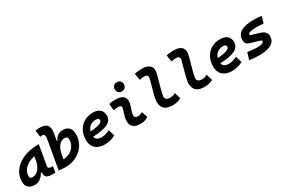

<svg xmlns="http://www.w3.org/2000/svg" viewBox="95 -1904 4498 3063"><g transform="rotate(-30 2344.0 -372.5)"><path d="M168.9 10.3Q95.7 10.3 55.7 -27.8Q15.6 -65.9 15.6 -135.3Q15.6 -223.1 54.7 -294.7Q93.8 -366.2 164.3 -417Q234.9 -467.8 329.6 -495.1Q424.3 -522.5 535.6 -522.5H547.9L485.8 -166.5Q483.9 -155.8 483.9 -147Q483.9 -128.4 492.7 -119.6Q505.4 -106.9 545.4 -106.9H568.8L549.3 4.9H496.1Q446.3 4.9 418.5 -5.1Q390.6 -15.1 378.7 -31.7Q366.7 -48.3 364.7 -68.8Q363.8 -77.6 363.8 -86.9Q363.8 -98.1 365.2 -109.4H347.2Q317.4 -51.8 271.5 -20.8Q225.6 10.3 168.9 10.3ZM200.7 -115.2Q264.6 -115.2 313.2 -170.2Q361.8 -225.1 379.4 -325.7L390.6 -390.6Q321.3 -377.9 267.1 -345.5Q212.9 -313 181.9 -265.9Q150.9 -218.8 150.9 -162.1Q150.9 -115.2 200.7 -115.2Z M734.4 9.8Q703.6 9.8 673.8 7.1Q644 4.4 613.3 0V-0.5H612.8L706.1 -530.8Q709.5 -550.3 709.5 -565.4Q709.5 -585 703.6 -596.7Q692.4 -617.2 664.6 -617.2Q643.6 -617.2 626 -611.8L611.8 -734.9Q630.4 -739.3 648.9 -741Q667.5 -742.7 686 -742.7Q787.1 -742.7 824.7 -695.8Q849.6 -664.6 849.6 -607.9Q849.6 -580.1 843.3 -545.4L821.8 -424.3H835.9Q855 -473.6 896 -500.5Q937 -527.3 995.1 -527.3Q1064.9 -527.3 1103.5 -484.1Q1142.1 -440.9 1142.1 -361.3Q1142.1 -282.2 1111.3 -214.6Q1080.6 -147 1025.4 -96.7Q970.2 -46.4 896 -18.3Q821.8 9.8 734.4 9.8ZM781.2 -192.4 767.6 -115.7Q835.9 -117.7 890.1 -147.9Q944.3 -178.2 975.6 -229.5Q1006.8 -280.8 1006.8 -344.7Q1006.8 -401.9 945.3 -401.9Q896.5 -401.9 849.4 -351.6Q802.2 -301.3 780.8 -189.5Z M1473.6 -115.7Q1508.8 -115.7 1548.8 -126.5Q1588.9 -137.2 1626 -156.7L1659.7 -41Q1613.3 -13.7 1560.5 -2Q1507.8 9.8 1459.5 9.8Q1352.1 9.8 1291.7 -45.7Q1231.4 -101.1 1231.4 -199.7Q1231.4 -298.3 1271 -371.8Q1310.5 -445.3 1381.6 -486.3Q1452.6 -527.3 1547.4 -527.3Q1627.4 -527.3 1672.6 -487.3Q1717.8 -447.3 1717.8 -376Q1717.8 -284.2 1625.7 -240.2Q1533.7 -196.3 1356.9 -191.4Q1364.7 -155.3 1395 -135.5Q1425.3 -115.7 1473.6 -115.7ZM1364.3 -284.7Q1470.2 -289.6 1528.8 -310.5Q1587.4 -331.5 1587.4 -365.7Q1587.4 -406.2 1523.9 -406.2Q1464.8 -406.2 1422.9 -373.5Q1380.9 -340.8 1364.3 -284.7Z M2229.5 -142.6 2263.2 -31.2Q2233.4 -14.2 2200.2 -2.2Q2167 9.8 2124 9.8Q1944.3 9.8 1944.3 -137.2Q1944.3 -145 1944.8 -153.3Q1948.2 -205.6 1965.8 -253.9Q1983.4 -302.2 1994.1 -345.2Q1997.1 -355.5 1997.1 -364.3Q1997.1 -401.9 1942.4 -401.9Q1896 -401.9 1853 -390.6L1842.8 -513.7Q1871.6 -522 1900.4 -524.7Q1929.2 -527.3 1958 -527.3Q2136.7 -527.3 2136.7 -402.3Q2136.7 -376.5 2128.9 -345.2Q2117.7 -297.4 2101.1 -258.3Q2084.5 -219.2 2081.1 -172.4Q2077.1 -115.7 2143.1 -115.7Q2167.5 -115.7 2185.8 -121.8Q2204.1 -127.9 2229.5 -142.6ZM2118.2 -587.4Q2080.6 -587.4 2057.1 -610.8Q2033.7 -634.3 2033.7 -671.9Q2033.7 -709.5 2057.1 -732.9Q2080.6 -756.3 2118.2 -756.3Q2155.8 -756.3 2179.2 -732.9Q2202.6 -709.5 2202.6 -671.9Q2202.6 -634.3 2179.2 -610.8Q2155.8 -587.4 2118.2 -587.4Z M2710 9.8Q2513.2 9.8 2513.2 -167.5Q2513.2 -183.1 2517.8 -213.9Q2522.5 -244.6 2537.6 -300.3L2602.5 -540.5Q2606.4 -555.2 2606.4 -567.4Q2606.4 -585.4 2597.7 -597.2Q2583 -616.7 2550.8 -616.7Q2527.3 -616.7 2503.7 -614Q2480 -611.3 2456.5 -605.5L2436.5 -728.5Q2472.7 -736.8 2508.8 -739.5Q2544.9 -742.2 2581.1 -742.2Q2680.2 -742.2 2722.7 -690.9Q2748 -659.7 2748 -611.3Q2748 -579.6 2737.3 -540.5L2671.9 -300.3Q2657.7 -248 2653.1 -220.7Q2648.4 -193.4 2648.4 -182.1Q2647.5 -115.7 2738.8 -115.7Q2765.6 -115.7 2786.1 -121.8Q2806.6 -127.9 2835 -142.6L2868.7 -26.4Q2834.5 -11.2 2796.6 -0.7Q2758.8 9.8 2710 9.8Z M3295.9 9.8Q3099.1 9.8 3099.1 -167.5Q3099.1 -183.1 3103.8 -213.9Q3108.4 -244.6 3123.5 -300.3L3188.5 -540.5Q3192.4 -555.2 3192.4 -567.4Q3192.4 -585.4 3183.6 -597.2Q3168.9 -616.7 3136.7 -616.7Q3113.3 -616.7 3089.6 -614Q3065.9 -611.3 3042.5 -605.5L3022.5 -728.5Q3058.6 -736.8 3094.7 -739.5Q3130.9 -742.2 3167 -742.2Q3266.1 -742.2 3308.6 -690.9Q3334 -659.7 3334 -611.3Q3334 -579.6 3323.2 -540.5L3257.8 -300.3Q3243.7 -248 3239 -220.7Q3234.4 -193.4 3234.4 -182.1Q3233.4 -115.7 3324.7 -115.7Q3351.6 -115.7 3372.1 -121.8Q3392.6 -127.9 3420.9 -142.6L3454.6 -26.4Q3420.4 -11.2 3382.6 -0.7Q3344.7 9.8 3295.9 9.8Z M3817.4 -115.7Q3852.5 -115.7 3892.6 -126.5Q3932.6 -137.2 3969.7 -156.7L4003.4 -41Q3957 -13.7 3904.3 -2Q3851.6 9.8 3803.2 9.8Q3695.8 9.8 3635.5 -45.7Q3575.2 -101.1 3575.2 -199.7Q3575.2 -298.3 3614.7 -371.8Q3654.3 -445.3 3725.3 -486.3Q3796.4 -527.3 3891.1 -527.3Q3971.2 -527.3 4016.4 -487.3Q4061.5 -447.3 4061.5 -376Q4061.5 -284.2 3969.5 -240.2Q3877.4 -196.3 3700.7 -191.4Q3708.5 -155.3 3738.8 -135.5Q3769 -115.7 3817.4 -115.7ZM3708 -284.7Q3814 -289.6 3872.6 -310.5Q3931.2 -331.5 3931.2 -365.7Q3931.2 -406.2 3867.7 -406.2Q3808.6 -406.2 3766.6 -373.5Q3724.6 -340.8 3708 -284.7Z M4307.1 9.8Q4191.9 9.8 4124.5 -4.9L4162.6 -131.3Q4225.1 -123.5 4266.6 -119.6Q4308.1 -115.7 4329.1 -115.7Q4461.9 -115.7 4461.9 -163.6Q4461.9 -176.3 4436.5 -184.1L4257.3 -238.8Q4190.4 -258.8 4190.4 -333Q4190.4 -527.3 4508.3 -527.3Q4541 -527.3 4576.7 -524.9Q4612.3 -522.5 4651.4 -517.6L4615.7 -395Q4575.2 -398.4 4542.2 -400.1Q4509.3 -401.9 4483.4 -401.9Q4331.1 -401.9 4331.1 -355.5Q4331.1 -342.3 4355.5 -335.4L4493.2 -295.4Q4606 -262.2 4606 -172.9Q4606 9.8 4307.1 9.8Z"/></g></svg>

Font: CaskaydiaCove NFP
Style: Bold Italic
Weight: 700
Italic angle: -10°
Designer: Aaron Bell
Foundry: Saja Typeworks
Version: Version 2111.001; VTT 6.35;Nerd Fonts 3.1.1